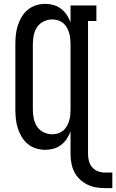

<svg xmlns="http://www.w3.org/2000/svg" viewBox="-20 -763 598 988"><path d="M521 205Q497 205 473.5 201Q450 197 429 186.5Q408 176 390.5 159.5Q373 143 362.5 122Q352 101 347.5 77.5Q343 54 343 30V-87Q336 -67 323.5 -48.5Q311 -30 294 -17Q277 -4 256 2Q235 8 213 8Q188 8 164.5 0.5Q141 -7 122.5 -22.5Q104 -38 91.5 -59Q79 -80 71.5 -103.5Q64 -127 61.5 -151.5Q59 -176 59 -200V-535Q59 -559 61.5 -583.5Q64 -608 71.5 -631.5Q79 -655 91.5 -676Q104 -697 122.5 -712.5Q141 -728 164.5 -735.5Q188 -743 213 -743Q235 -743 256 -737Q277 -731 294 -718Q311 -705 323.5 -686.5Q336 -668 343 -648V-735H476V-655H433V30Q433 49 438 67Q443 85 455 98.5Q467 112 484.5 118.5Q502 125 521 125H558V205ZM249 -72Q264 -72 278.5 -76.5Q293 -81 304.5 -90.5Q316 -100 323.5 -113Q331 -126 335.5 -140.5Q340 -155 341.5 -170Q343 -185 343 -200V-535Q343 -550 341.5 -565Q340 -580 335.5 -594.5Q331 -609 323.5 -622Q316 -635 304.5 -644.5Q293 -654 278.5 -658.5Q264 -663 249 -663Q226 -663 204.5 -652.5Q183 -642 170.5 -623Q158 -604 153.5 -581Q149 -558 149 -535V-200Q149 -177 153.5 -154Q158 -131 170.5 -112Q183 -93 204.5 -82.5Q226 -72 249 -72Z"/></svg>

Font: Iosevka Curly Slab Medium
Style: Regular
Weight: 500
Monospace: yes
Designer: Belleve Invis
Foundry: Belleve Invis
Version: Version 22.1.2; ttfautohint (v1.8.4)